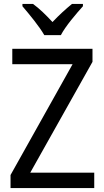

<svg xmlns="http://www.w3.org/2000/svg" viewBox="-20 -964 535 984"><path d="M207 -784H292C315 -829 370 -893 405 -932V-944H349C315 -916 284 -888 249 -851C217 -886 181 -921 149 -944H95V-932C131 -890 182 -828 207 -784ZM463 0V-79H135L454 -647V-714H43V-635H352L34 -67V0Z"/></svg>

Font: Noto Sans Armenian SemiCondensed
Style: Regular
Weight: 400
Width: 4
Designer: Monotype Design Team
Foundry: Monotype Imaging Inc.
Version: Version 2.008